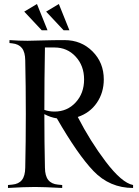

<svg xmlns="http://www.w3.org/2000/svg" viewBox="-20 -931 689 951"><path d="M19.5 0V-14.6L40.5 -16.6Q72.8 -19.5 88.6 -39.6Q104.5 -59.6 105 -100.1Q107.9 -227.1 107.9 -366.2Q107.9 -505.4 105 -632.3Q104.5 -672.9 88.6 -692.9Q72.8 -712.9 40.5 -716.3L26.9 -717.8V-732.4Q74.7 -729 116.7 -729Q130.9 -729 188.5 -730.7Q246.1 -732.4 299.3 -732.4Q382.3 -732.4 438.2 -676.5Q494.1 -620.6 494.1 -537.6Q494.1 -472.2 459.7 -421.9Q425.3 -371.6 365.2 -351.6Q426.8 -231.9 502.9 -131.3Q583 -25.4 639.2 -14.6V0Q523.4 0 442.9 -84Q365.2 -165 261.7 -344.7Q229.5 -349.6 199.7 -365.7Q199.7 -227.1 202.6 -100.1Q203.1 -59.6 219 -39.6Q234.9 -19.5 267.1 -16.6L288.1 -14.6V0Q194.8 -4.9 153.8 -4.9Q101.1 -4.9 19.5 0ZM199.7 -386.7Q223.1 -378.4 250 -378.4Q313 -378.4 354.7 -423.6Q396.5 -468.8 396.5 -537.6Q396.5 -605.5 354.7 -650.6Q313 -695.8 250 -695.8H202.6Q199.7 -537.1 199.7 -386.7ZM215.3 -781.2H186.5L100.1 -873.5L163.1 -911.1ZM323.7 -781.2H294.9L208.5 -873.5L271.5 -911.1Z"/></svg>

Font: Flanker
Style: Regular
Weight: 400
Designer: Flanker
Foundry: Flanker
Version: Version 2.027